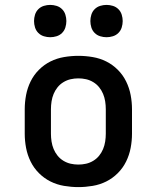

<svg xmlns="http://www.w3.org/2000/svg" viewBox="-20 -756 640 784"><path d="M300 8Q271 8 241.5 3Q212 -2 186 -15Q160 -28 139 -49Q118 -70 105 -96.5Q92 -123 86.5 -152Q81 -181 81 -210V-310Q81 -339 86.5 -368Q92 -397 105 -423.5Q118 -450 139 -471Q160 -492 186 -505Q212 -518 241.5 -523Q271 -528 300 -528Q329 -528 358.5 -523Q388 -518 414 -505Q440 -492 461 -471Q482 -450 495 -423.5Q508 -397 513.5 -368Q519 -339 519 -310V-210Q519 -181 513.5 -152Q508 -123 495 -96.5Q482 -70 461 -49Q440 -28 414 -15Q388 -2 358.5 3Q329 8 300 8ZM300 -84Q316 -84 331.5 -87.5Q347 -91 361 -99.5Q375 -108 385 -120.5Q395 -133 401 -147.5Q407 -162 409.5 -178Q412 -194 412 -210V-310Q412 -326 409.5 -342Q407 -358 401 -372.5Q395 -387 385 -399.5Q375 -412 361 -420.5Q347 -429 331.5 -432.5Q316 -436 300 -436Q284 -436 268.5 -432.5Q253 -429 239 -420.5Q225 -412 215 -399.5Q205 -387 199 -372.5Q193 -358 190.5 -342Q188 -326 188 -310V-210Q188 -194 190.5 -178Q193 -162 199 -147.5Q205 -133 215 -120.5Q225 -108 239 -99.5Q253 -91 268.5 -87.5Q284 -84 300 -84ZM415 -604Q402 -604 389 -608Q376 -612 366.5 -621.5Q357 -631 353 -644Q349 -657 349 -670Q349 -683 353 -696Q357 -709 366.5 -718.5Q376 -728 389 -732Q402 -736 415 -736Q428 -736 441 -732Q454 -728 463.5 -718.5Q473 -709 477 -696Q481 -683 481 -670Q481 -657 477 -644Q473 -631 463.5 -621.5Q454 -612 441 -608Q428 -604 415 -604ZM185 -604Q172 -604 159 -608Q146 -612 136.5 -621.5Q127 -631 123 -644Q119 -657 119 -670Q119 -683 123 -696Q127 -709 136.5 -718.5Q146 -728 159 -732Q172 -736 185 -736Q198 -736 211 -732Q224 -728 233.5 -718.5Q243 -709 247 -696Q251 -683 251 -670Q251 -657 247 -644Q243 -631 233.5 -621.5Q224 -612 211 -608Q198 -604 185 -604Z"/></svg>

Font: Iosevka Etoile Semibold
Style: Regular
Weight: 600
Designer: Belleve Invis
Foundry: Belleve Invis
Version: Version 22.1.2; ttfautohint (v1.8.4)